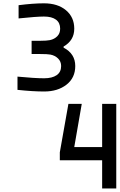

<svg xmlns="http://www.w3.org/2000/svg" viewBox="-20 -1030 707 1134"><path d="M355.5 -748.7Q424.5 -712.9 424.5 -640Q424.5 -570.3 372.7 -529.9Q321 -489.6 240.9 -489.6Q173.8 -489.6 83.3 -499.3V-577.5Q184.9 -567.7 240.9 -567.7Q287.8 -567.7 314.5 -585.9Q341.1 -604.2 341.1 -640Q341.1 -666.7 322.9 -684.6Q304.7 -702.5 277.3 -707.7Q260.4 -710.9 217.4 -710.9H166.7V-789.1H217.4Q255.2 -789.1 274.7 -793Q301.4 -798.8 318.4 -816.1Q335.3 -833.3 335.3 -860.7Q335.3 -895.8 310.5 -914.1Q285.8 -932.3 239.6 -932.3Q196 -932.3 89.8 -921.2V-999.3Q175.8 -1010.4 239.6 -1010.4Q321 -1010.4 369.8 -969.4Q418.6 -928.4 418.6 -860.7Q418.6 -791 355.5 -755.2ZM666.7 83.3H583.3V-83.3H333.3V-130.2L384.1 -416.7H462.9L418.6 -161.5H583.3V-416.7H666.7Z"/></svg>

Font: TypoPRO Monoid
Style: Regular
Weight: 400
Width: 4
Monospace: yes
Designer: Andreas Larsen (@larsenwork)
Version: Version 0.61